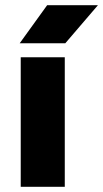

<svg xmlns="http://www.w3.org/2000/svg" viewBox="-20 -721 398 741"><path d="M56 -554H232L358 -701H162ZM60 0H230V-500H60Z"/></svg>

Font: Unageo
Style: Black
Weight: 900
Designer: Richard Sepsi
Foundry: Richard Sepsi
Version: Version 2.000